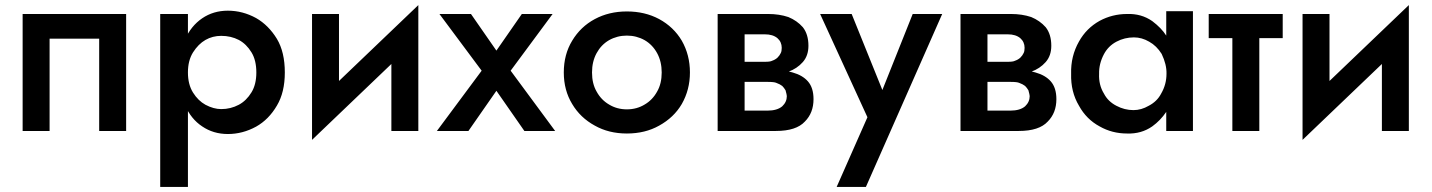

<svg xmlns="http://www.w3.org/2000/svg" viewBox="-20 -515 5633 755"><path d="M175 0V-363H370V0H476V-460H69V0Z M610 220H719V-460H610ZM1100 -230Q1100 -310 1069 -362Q1036 -416 987 -444Q934 -473 876 -473Q819 -473 775 -443Q731 -413 707 -359Q683 -305 683 -230Q683 -156 707 -102Q731 -47 775 -18Q819 12 876 12Q934 12 987 -17Q1037 -45 1069 -100Q1100 -152 1100 -230ZM969 -309Q988 -278 988 -230Q988 -183 969 -152Q949 -119 919 -103Q887 -86 850 -86Q820 -86 788 -103Q759 -119 739 -151Q719 -183 719 -230Q719 -277 739 -309Q760 -342 788 -358Q816 -374 850 -374Q888 -374 919 -358Q949 -342 969 -309Z M1207 35 1620 -360 1625 -495 1212 -100ZM1313 -88V-460H1207V35ZM1625 0V-495L1519 -373V0Z M1932 -158 2042 0H2163L1988 -237L2153 -460H2032L1932 -316L1832 -460H1708L1874 -237L1698 0H1822Z M2197 -230Q2197 -160 2230 -106Q2262 -52 2319 -21Q2374 10 2445 10Q2517 10 2572 -21Q2630 -53 2661 -106Q2693 -162 2693 -230Q2693 -299 2661 -355Q2629 -409 2572 -440Q2516 -470 2445 -470Q2375 -470 2319 -440Q2263 -410 2230 -355Q2197 -301 2197 -230ZM2308 -230Q2308 -273 2326 -306Q2344 -339 2375 -357Q2407 -375 2445 -375Q2483 -375 2515 -357Q2546 -339 2564 -306Q2582 -273 2582 -230Q2582 -186 2564 -155Q2546 -122 2515 -104Q2484 -85 2445 -85Q2406 -85 2375 -104Q2344 -122 2326 -155Q2308 -186 2308 -230Z M3011 -240H2865V-193H2998Q3025 -193 3033 -189Q3047 -184 3056 -177Q3063 -170 3069 -160Q3074 -142 3074 -137Q3074 -114 3056 -97Q3036 -80 2998 -80H2865V0H3031Q3111 0 3145 -37Q3179 -71 3179 -125Q3179 -170 3157 -195Q3136 -219 3097 -230Q3067 -240 3011 -240ZM2988 -272H2865V-220H3001Q3051 -220 3080 -233Q3114 -245 3137 -271Q3159 -296 3159 -335Q3159 -380 3137 -408Q3114 -434 3080 -448Q3044 -460 3001 -460H2865V-380H2988Q3019 -380 3037 -365Q3054 -350 3054 -327Q3054 -313 3050 -306Q3046 -297 3037 -288Q3028 -280 3016 -276Q3009 -272 2988 -272ZM2908 -460H2802V0H2908Z M3329 -460H3205L3391 -54L3270 220H3385L3685 -460H3569L3425 -99L3476 -96Z M3966 -240H3820V-193H3953Q3980 -193 3988 -189Q4002 -184 4011 -177Q4018 -170 4024 -160Q4029 -142 4029 -137Q4029 -114 4011 -97Q3991 -80 3953 -80H3820V0H3986Q4066 0 4100 -37Q4134 -71 4134 -125Q4134 -170 4112 -195Q4091 -219 4052 -230Q4022 -240 3966 -240ZM3943 -272H3820V-220H3956Q4006 -220 4035 -233Q4069 -245 4092 -271Q4114 -296 4114 -335Q4114 -380 4092 -408Q4069 -434 4035 -448Q3999 -460 3956 -460H3820V-380H3943Q3974 -380 3992 -365Q4009 -350 4009 -327Q4009 -313 4005 -306Q4001 -297 3992 -288Q3983 -280 3971 -276Q3964 -272 3943 -272ZM3863 -460H3757V0H3863Z M4566 0H4671V-471H4566V-375Q4547 -405 4511 -432Q4468 -462 4412 -460Q4354 -460 4304 -433Q4252 -404 4223 -352Q4190 -294 4192 -225Q4190 -154 4223 -99Q4252 -46 4304 -18Q4353 10 4412 10Q4468 12 4511 -18Q4543 -41 4566 -75ZM4546 -147Q4530 -116 4497 -99Q4468 -82 4437 -82Q4402 -82 4370 -99Q4337 -116 4321 -147Q4300 -181 4302 -225Q4301 -264 4321 -302Q4338 -334 4370 -351Q4402 -368 4439 -368Q4470 -368 4499 -351Q4528 -335 4548 -303Q4568 -261 4567 -225Q4567 -183 4546 -147Z M5024 -460H4733V-365H5024ZM4932 -440H4826V0H4932Z M5102 35 5515 -360 5520 -495 5107 -100ZM5208 -88V-460H5102V35ZM5520 0V-495L5414 -373V0Z"/></svg>

Font: NM-font
Style: Medium
Weight: 500
Designer: ""
Foundry: ""
Version: ""